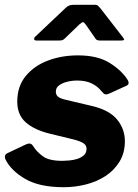

<svg xmlns="http://www.w3.org/2000/svg" viewBox="-22 -771 577 801"><path d="M244 10Q142 10 82.5 -25Q23 -60 1 -106Q-7 -124 9 -132L83 -167Q95 -173 103 -172Q111 -171 118 -159Q132 -137 157.5 -118.5Q183 -100 238 -100Q249 -100 266.5 -101.5Q284 -103 300 -108Q316 -113 327.5 -123Q339 -133 339 -151Q339 -164 327.5 -172.5Q316 -181 286 -189L187 -213Q121 -229 85.5 -260.5Q50 -292 50 -347Q50 -411 85.5 -454Q121 -497 178.5 -518.5Q236 -540 303 -540Q385 -540 435.5 -508.5Q486 -477 511 -437Q515 -431 514.5 -424Q514 -417 505 -413L430 -379Q421 -376 415.5 -378Q410 -380 399 -393Q386 -410 361.5 -422.5Q337 -435 300 -435Q279 -435 258.5 -430Q238 -425 224.5 -415Q211 -405 211 -389Q211 -376 219 -368.5Q227 -361 251 -355L357 -330Q433 -313 466 -273Q499 -233 499 -182Q499 -133 476.5 -96.5Q454 -60 418 -36.5Q382 -13 336.5 -1.5Q291 10 244 10ZM336 -668Q329 -678 324.5 -678.5Q320 -679 309 -669L250 -612Q243 -605 238 -603.5Q233 -602 224 -602H130Q121 -602 120.5 -608Q120 -614 126 -619L254 -740Q262 -747 269.5 -749Q277 -751 290 -751H374Q384 -751 389 -745Q394 -739 398 -735L491 -615Q498 -606 495 -604Q492 -602 482 -602H394Q385 -602 381 -605Q377 -608 373 -615Z"/></svg>

Font: Libre Franklin Thin ExtraBold
Style: Italic
Weight: 800
Italic angle: -8°
Version: Version 2.000